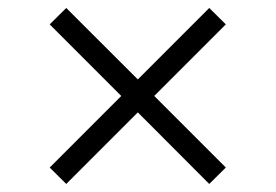

<svg xmlns="http://www.w3.org/2000/svg" viewBox="-20 -525 692 482"><path d="M546.9 -463.8 505.3 -505 326 -325.6 146.3 -505 104.8 -463.8 284.4 -284.1 104.8 -104.4 146.3 -63.2 326 -242.9 505.3 -63.2 546.9 -104.4 367.2 -284.1Z"/></svg>

Font: TID UI Light
Style: Regular
Weight: 300
Designer: The TID Project Authors
Foundry: Bakken & Bæck
Version: Version 1.001;hotconv 1.0.109;makeotfexe 2.5.65596